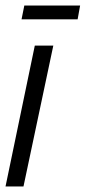

<svg xmlns="http://www.w3.org/2000/svg" viewBox="-24 -675 310 695"><path d="M-4 0 102 -510H169L61 0ZM54 -605 64 -655H266L257 -605Z"/></svg>

Font: Saira UltraCondensed Medium
Style: Italic
Weight: 500
Width: 1
Italic angle: -12°
Designer: Hector Gatti with collaboration of the Omnibus-Type team
Foundry: Omnibus-Type
Version: Version 1.101